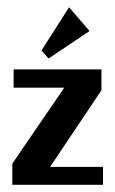

<svg xmlns="http://www.w3.org/2000/svg" viewBox="-20 -513 320 533"><path d="M114.8 -350.5 228.6 -427 171.7 -492.9 95.2 -372.8ZM266 -49.8H119.2L261.6 -262.5V-320.3H17.8V-269.6H158.4L14.2 -58.7V0H266Z"/></svg>

Font: Gidugu
Style: Regular
Weight: 400
Designer: Purushoth Kumar Guthula
Foundry: Silicon Andhra, USA.
Version: Version 1.0.5; ttfautohint (v1.2.25-373a) -l 7 -r 28 -G 50 -